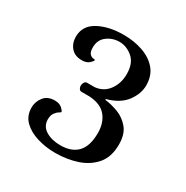

<svg xmlns="http://www.w3.org/2000/svg" viewBox="-133 -644 752 776"><g transform="rotate(30 243.5 -256.0)"><path d="M225 20Q181 20 141 8Q101 -4 76 -28.5Q51 -53 51 -92Q51 -118 68 -140.5Q85 -163 119 -163Q141 -163 153 -152Q165 -141 165 -136Q165 -134 156.5 -129Q148 -124 140 -113Q132 -102 132 -83Q132 -51 159.5 -34Q187 -17 228 -17Q280 -17 307.5 -46Q335 -75 335 -136Q335 -183 310 -213.5Q285 -244 231 -247H194Q187 -247 183 -253.5Q179 -260 179 -267Q179 -275 183 -282Q187 -289 194 -290H231Q271 -294 294 -325.5Q317 -357 317 -400Q317 -451 288.5 -475Q260 -499 227 -499Q195 -499 169.5 -480Q144 -461 144 -426Q144 -404 152 -396Q160 -388 168.5 -387.5Q177 -387 177 -385Q177 -380 165 -369Q153 -358 131 -358Q98 -358 80.5 -378.5Q63 -399 63 -429Q63 -480 110.5 -506Q158 -532 228 -532Q277 -532 318 -517.5Q359 -503 383.5 -474Q408 -445 408 -400Q408 -361 380.5 -324Q353 -287 294 -271V-267Q323 -264 355 -252Q387 -240 409.5 -213Q432 -186 432 -138Q432 -80 402.5 -45.5Q373 -11 326 4.5Q279 20 225 20Z"/></g></svg>

Font: Alice
Style: Regular
Weight: 400
Designer: Ksenia Yerulevich
Foundry: Cyreal (http://www.cyreal.org/)
Version: Version 2.003; ttfautohint (v1.8.3)